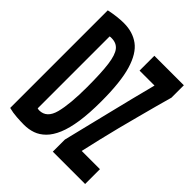

<svg xmlns="http://www.w3.org/2000/svg" viewBox="-197 -824 953 953"><g transform="rotate(45 280.0 -347.0)"><path d="M127 7Q106 7 76 5Q46 3 20 -4V-689Q48 -695 73.5 -698Q99 -701 122 -701Q184 -701 227.5 -669Q271 -637 294 -560Q317 -483 317 -347Q317 -263 308 -202.5Q299 -142 282 -101.5Q265 -61 241 -37Q217 -13 188.5 -3Q160 7 127 7ZM130 -97Q183 -97 200 -162.5Q217 -228 217 -347Q217 -447 209.5 -503Q202 -559 183.5 -582Q165 -605 131 -605Q128 -605 124.5 -605Q121 -605 118 -604V-99Q122 -98 125 -97.5Q128 -97 130 -97ZM323 0V-85Q343 -166 358.5 -230Q374 -294 388 -350Q402 -406 416 -463.5Q430 -521 448 -589H343V-693H550V-606Q539 -568 526.5 -521Q514 -474 500 -421.5Q486 -369 472 -314.5Q458 -260 445.5 -206.5Q433 -153 422 -104H550V0Z"/></g></svg>

Font: Ubuntu Sans Mono
Style: Bold
Weight: 700
Monospace: yes
Designer: Dalton Maag Ltd
Foundry: Dalton Maag Ltd
Version: Version 1.006